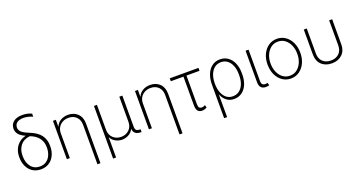

<svg xmlns="http://www.w3.org/2000/svg" viewBox="-48 -1563 4813 2570"><g transform="rotate(-20 2358.0 -278.0)"><path d="M116.7 -625.5Q117.2 -688 162.6 -724.1Q208 -760.3 288.6 -760.3Q360.8 -760.3 420.4 -731.9V-688.5Q392.6 -701.2 358.6 -709.7Q324.7 -718.3 288.6 -718.3Q229.5 -718.3 197.5 -693.6Q165.5 -668.9 165.5 -624.5Q165.5 -589.4 194.1 -561.5Q222.7 -533.7 303.2 -502Q404.3 -461.9 451.9 -399.2Q499.5 -336.4 499.5 -245.6V-241.2Q499.5 -167.5 472.4 -110.8Q445.3 -54.2 396 -22.2Q346.7 9.8 279.8 9.8Q212.4 9.8 162.8 -22.2Q113.3 -54.2 86.2 -110.8Q59.1 -167.5 59.1 -241.2V-246.6Q59.1 -337.9 107.4 -401.1Q155.8 -464.4 235.8 -482.9V-484.9Q117.2 -533.7 116.7 -625.5ZM106.9 -246.6V-241.2Q106.9 -148.4 152.6 -89.8Q198.2 -31.2 279.8 -31.2Q333.5 -31.2 371.8 -58.1Q410.2 -85 430.7 -132.3Q451.2 -179.7 451.2 -241.2V-245.6Q450.7 -318.8 410.4 -373.3Q370.1 -427.7 287.6 -459Q199.2 -449.7 153.1 -391.8Q106.9 -334 106.9 -246.6Z M691.4 -353.5V0H648.9V-545.9H690.4V-445.8Q713.9 -501.5 760.7 -527.3Q807.6 -553.2 864.7 -553.2Q947.8 -553.2 1000.5 -501.7Q1053.2 -450.2 1053.2 -359.9V204.1H1010.3V-357.9Q1010.3 -428.7 968 -470.9Q925.8 -513.2 856.4 -513.2Q809.6 -513.2 772.2 -493.2Q734.9 -473.1 713.1 -437.3Q691.4 -401.4 691.4 -353.5Z M1233.4 204.1V-545.9H1275.9V-190.9Q1275.9 -118.2 1321.8 -75Q1367.7 -31.7 1436 -31.7Q1504.4 -31.7 1549.6 -75Q1594.7 -118.2 1594.7 -190.9V-545.9H1637.7V-105Q1637.7 -68.8 1652.3 -54Q1667 -39.1 1700.2 -39.1H1712.9V0H1700.2Q1604 0 1596.2 -88.4Q1579.6 -52.7 1552.5 -31.5Q1525.4 -10.3 1494.4 -1Q1463.4 8.3 1435.5 8.3Q1408.2 8.3 1377.4 -1Q1346.7 -10.3 1319.6 -31Q1292.5 -51.8 1275.9 -86.9V204.1Z M1860.4 -353.5V0H1817.9V-545.9H1859.4V-445.8Q1882.8 -501.5 1929.7 -527.3Q1976.6 -553.2 2033.7 -553.2Q2116.7 -553.2 2169.4 -501.7Q2222.2 -450.2 2222.2 -359.9V204.1H2179.2V-357.9Q2179.2 -428.7 2137 -470.9Q2094.7 -513.2 2025.4 -513.2Q1978.5 -513.2 1941.2 -493.2Q1903.8 -473.1 1882.1 -437.3Q1860.4 -401.4 1860.4 -353.5Z M2722.2 -545.9V-504.4H2536.1V-98.6Q2536.6 -57.1 2549.6 -44.9Q2562.5 -32.7 2583 -32.7Q2596.2 -32.7 2609.1 -36.9Q2622.1 -41 2632.3 -47.4L2643.6 -12.2Q2625.5 0.5 2607.9 4.9Q2590.3 9.3 2573.7 9.3Q2534.7 9.3 2513.9 -15.6Q2493.2 -40.5 2493.2 -93.8V-504.4H2313V-545.9Z M2814.9 204.1V-273.4Q2814.9 -356.9 2841.1 -420.4Q2867.2 -483.9 2915.3 -519.5Q2963.4 -555.2 3028.8 -555.2Q3094.7 -555.2 3142.8 -520.5Q3190.9 -485.8 3217.3 -424.1Q3243.7 -362.3 3243.7 -281.2V-265.6Q3243.7 -183.6 3217.5 -121.8Q3191.4 -60.1 3143.6 -25.4Q3095.7 9.3 3030.3 9.3Q2969.2 9.3 2924.8 -25.1Q2880.4 -59.6 2856.4 -120.6L2857.4 204.1ZM2856 -273.4V-271Q2856.4 -199.2 2877.2 -145.3Q2897.9 -91.3 2936 -61Q2974.1 -30.8 3026.4 -30.8Q3080.6 -30.8 3119.6 -60.5Q3158.7 -90.3 3179.7 -143.1Q3200.7 -195.8 3200.7 -265.6V-281.2Q3200.7 -350.6 3179.9 -403.1Q3159.2 -455.6 3120.6 -485.4Q3082 -515.1 3028.8 -515.1Q2975.6 -515.1 2936.8 -484.4Q2897.9 -453.6 2877 -399.4Q2856 -345.2 2856 -273.4Z M3506.3 2Q3453.6 9.3 3423.3 -15.1Q3393.1 -39.6 3393.1 -96.7V-545.9H3435.5V-104Q3435.5 -59.1 3454.6 -45.7Q3473.6 -32.2 3508.8 -38.6Q3518.6 -39.1 3523.4 -40.5L3532.7 -2.4Q3521.5 1 3506.3 2Z M3839.4 11.7Q3772 11.7 3719.2 -24.9Q3666.5 -61.5 3636.2 -125.2Q3606 -189 3606 -271Q3606 -353 3636.2 -416.7Q3666.5 -480.5 3719.2 -516.8Q3772 -553.2 3839.4 -553.2Q3906.7 -553.2 3959.5 -516.8Q4012.2 -480.5 4042.5 -416.5Q4072.8 -352.5 4072.8 -271Q4072.8 -189 4042.5 -125.2Q4012.2 -61.5 3959.7 -24.9Q3907.2 11.7 3839.4 11.7ZM3839.4 -28.3Q3897 -28.3 3939.7 -60.8Q3982.4 -93.3 4006.1 -148.2Q4029.8 -203.1 4029.8 -271Q4029.8 -338.4 4006.1 -393.3Q3982.4 -448.2 3939.7 -480.7Q3897 -513.2 3839.4 -513.2Q3782.2 -513.2 3739.5 -480.7Q3696.8 -448.2 3672.9 -393.3Q3648.9 -338.4 3648.9 -271Q3648.9 -203.1 3672.6 -148.2Q3696.3 -93.3 3739.3 -60.8Q3782.2 -28.3 3839.4 -28.3Z M4424.3 8.3Q4333.5 8.3 4277.8 -44.7Q4222.2 -97.7 4222.2 -187.5V-545.9H4264.6V-189Q4264.6 -115.7 4308.6 -73.7Q4352.5 -31.7 4424.3 -31.7Q4496.1 -31.7 4539.8 -73.7Q4583.5 -115.7 4583.5 -189V-545.9H4626.5V-187.5Q4626.5 -97.7 4570.6 -44.7Q4514.6 8.3 4424.3 8.3Z"/></g></svg>

Font: Inter Extra Light
Style: Regular
Weight: 200
Designer: Rasmus Andersson
Foundry: rsms
Version: Version 4.000;git-3c8e0fc